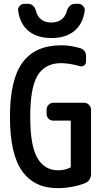

<svg xmlns="http://www.w3.org/2000/svg" viewBox="-20 -978 540 1008"><path d="M391.6 -958Q405.3 -958 416 -946.8Q426.8 -935.5 424.8 -921.9Q415 -851.6 369.6 -814.9Q324.2 -778.3 250 -778.3Q175.8 -778.3 130.4 -814.9Q85 -851.6 75.2 -921.9Q73.2 -935.5 83.5 -946.8Q93.8 -958 108.4 -958H127Q141.6 -958 152.8 -948.2Q164.1 -938.5 168 -922.9Q184.6 -859.4 250 -859.9Q315.4 -860.4 332 -922.9Q335.9 -937.5 347.2 -947.8Q358.4 -958 373 -958ZM282.2 9.8Q160.2 9.8 96.2 -79.6Q32.2 -168.9 32.2 -364.7Q32.2 -560.5 98.6 -650.4Q165 -740.2 301.8 -740.2Q348.6 -740.2 399.4 -725.6Q432.6 -716.8 431.6 -679.7V-654.3Q431.6 -641.6 421.4 -634.3Q411.1 -627 398.4 -630.9Q347.7 -645.5 301.8 -646.5Q216.8 -646.5 177.7 -582.5Q138.7 -518.6 138.7 -365.2Q138.7 -212.9 176.3 -148.4Q213.9 -84 285.2 -84Q320.3 -84 347.7 -97.7Q351.6 -98.6 351.6 -105.5V-339.8Q351.6 -344.7 346.7 -344.7H259.8Q245.1 -344.7 234.9 -355Q224.6 -365.2 224.6 -379.9V-402.3Q224.6 -417 234.9 -427.7Q245.1 -438.5 259.8 -438.5H421.9Q436.5 -438.5 447.3 -427.7Q458 -417 458 -402.3V-65.4Q458 -29.3 424.8 -15.6Q356.4 9.8 282.2 9.8Z"/></svg>

Font: Rounded-L Mgen+ 1m medium
Style: Regular
Weight: 500
Designer: [Source Han Sans]
Ryoko NISHIZUKA  (kana & ideographs); Paul D. Hunt (Latin, Greek & Cyrillic); Wenlong ZHANG  (bopomofo
Version: Version 1.059.20150602